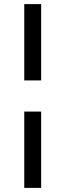

<svg xmlns="http://www.w3.org/2000/svg" viewBox="-20 -784 318 934"><path d="M98 -392.8V-764H180.2V-392.8ZM98 130V-241.2H180.2V130Z"/></svg>

Font: Outfit Thin
Style: Regular
Weight: 100
Designer: Rodrigo Fuenzalida
Foundry: fragTYPE
Version: Version 1.100;gftools[0.9.27]